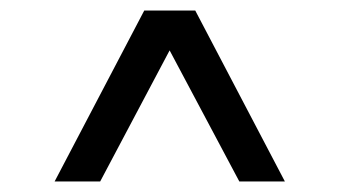

<svg xmlns="http://www.w3.org/2000/svg" viewBox="-20 -720 640 362"><path d="M83 -377.9 252 -700.2H348.1L517.1 -377.9H431.2L299.8 -625L168.9 -377.9Z"/></svg>

Font: CommitMono
Style: Regular
Weight: 400
Monospace: yes
Designer: Eigil Nikolajsen
Foundry: Eigil Nikolajsen
Version: Version 1.143